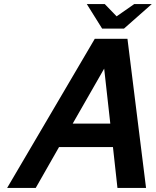

<svg xmlns="http://www.w3.org/2000/svg" viewBox="-20 -920 763 940"><path d="M490 -584 336 -315H520ZM15 0 444 -730H604L695 0H555L533 -200H269L155 0ZM587 -780H480L405 -900H493L551 -840L637 -900H723Z"/></svg>

Font: Miedinger
Style: Bold-Italic
Weight: 700
Italic angle: -13°
Version: Version 001.000